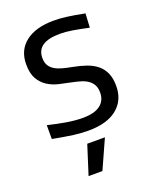

<svg xmlns="http://www.w3.org/2000/svg" viewBox="-144 -636 758 939"><g transform="rotate(-20 235.5 -166.5)"><path d="M200 69H292L224 220H152ZM228 11Q192 11 150 5.5Q108 0 45 -12V-84Q95 -72 139.5 -64.5Q184 -57 224 -57Q284 -57 314.5 -80Q345 -103 345 -145Q345 -168 337 -183.5Q329 -199 314 -210Q299 -221 278 -227.5Q257 -234 232 -239Q201 -245 169 -252.5Q137 -260 111 -276.5Q85 -293 68.5 -321.5Q52 -350 52 -398Q52 -471 104.5 -512Q157 -553 251 -553Q268 -553 284 -552Q300 -551 318 -548.5Q336 -546 358 -542.5Q380 -539 410 -533L406 -460Q355 -471 321 -476.5Q287 -482 258 -482Q137 -482 137 -400Q137 -376 146.5 -360.5Q156 -345 173 -335Q190 -325 213 -319Q236 -313 263 -308Q299 -301 329.5 -290.5Q360 -280 382.5 -262Q405 -244 417.5 -216.5Q430 -189 430 -149Q430 -74 377.5 -31.5Q325 11 228 11Z"/></g></svg>

Font: Encode Sans Normal
Style: Regular
Weight: 400
Designer: Pablo Impallari, Andres Torresi
Foundry: Pablo Impallari, Andres Torresi
Version: Version 1.000; ttfautohint (v1.00) -l 8 -r 50 -G 200 -x 14 -